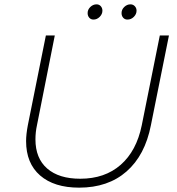

<svg xmlns="http://www.w3.org/2000/svg" viewBox="-20 -862 812 883"><path d="M674 -286Q647 -148 562 -73.5Q477 1 344 1Q229 1 164.5 -55Q100 -111 100 -213Q100 -244 108 -286L191 -699H232L150 -286Q143 -254 143 -221Q143 -134 197 -87Q251 -40 349 -40Q462 -40 535 -104Q608 -168 632 -286L715 -699H757ZM451 -813Q451 -797 438.5 -784.5Q426 -772 410 -772Q398 -772 390.5 -780.5Q383 -789 383 -802Q383 -818 395.5 -830Q408 -842 424 -842Q436 -842 443.5 -833.5Q451 -825 451 -813ZM608 -813Q608 -797 595.5 -784.5Q583 -772 566 -772Q554 -772 546.5 -780.5Q539 -789 539 -802Q539 -818 551.5 -830Q564 -842 580 -842Q592 -842 600 -833.5Q608 -825 608 -813Z"/></svg>

Font: Gontserrat ExtraLight
Style: Italic
Weight: 275
Italic angle: -11.3°
Designer: Julieta Ulanovsky
Foundry: Julieta Ulanovsky
Version: Version 6.001